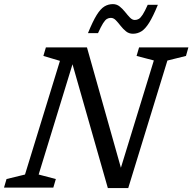

<svg xmlns="http://www.w3.org/2000/svg" viewBox="-40 -934 958 956"><path d="M572.5 -61.5 555 -76 726 -633 640 -655.5 652.5 -698H898L886 -655.5L793.5 -632.5L598.5 2.5H497L313 -642L326.5 -632L152.5 -65L238 -42.5L225.5 0H-20L-7.5 -42.5L84.5 -65L258.5 -631L176 -655.5L188.5 -698H393ZM746 -910Q722 -851.5 702.5 -820.5Q683 -789.5 663.8 -777.8Q644.5 -766 622 -766Q602 -766 587.2 -778Q572.5 -790 560.5 -805.5Q548.5 -821 537 -833Q525.5 -845 512 -845Q501.5 -845 492.5 -839.8Q483.5 -834.5 473.2 -818.2Q463 -802 448 -769H398Q422 -828 441.2 -859Q460.5 -890 479.8 -901.8Q499 -913.5 522 -913.5Q541.5 -913.5 556.2 -901.5Q571 -889.5 583.2 -874Q595.5 -858.5 607 -846.5Q618.5 -834.5 631.5 -834.5Q642 -834.5 651 -839.8Q660 -845 670.5 -861.2Q681 -877.5 695.5 -910Z"/></svg>

Font: Newsreader 9pt
Style: Italic
Weight: 400
Italic angle: -17°
Designer: Hugues Gentile
Foundry: Production Type
Version: Version 1.003